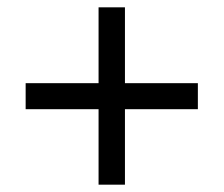

<svg xmlns="http://www.w3.org/2000/svg" viewBox="-20 -615 612 524"><path d="M321 -388H520V-317H321V-111H249V-317H50V-388H249V-595H321Z"/></svg>

Font: Noto Sans Deseret
Style: Regular
Weight: 400
Designer: Monotype Design Team
Foundry: Monotype Imaging Inc.
Version: Version 2.001; ttfautohint (v1.8.4.7-5d5b)